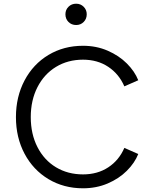

<svg xmlns="http://www.w3.org/2000/svg" viewBox="-20 -1004 821 1036"><path d="M66 -372Q66 -482 112.5 -570Q159 -658 241.5 -707.5Q324 -757 428 -757Q500 -757 561 -730.5Q622 -704 664.5 -661.5Q707 -619 726 -571L651 -538Q622 -605 564 -643.5Q506 -682 428 -682Q346 -682 282 -643Q218 -604 182 -533.5Q146 -463 146 -372Q146 -281 182 -210.5Q218 -140 282 -101.5Q346 -63 428 -63Q506 -63 564 -101Q622 -139 651 -206L726 -173Q707 -125 664.5 -82.5Q622 -40 561 -14Q500 12 428 12Q324 12 241.5 -37.5Q159 -87 112.5 -174.5Q66 -262 66 -372ZM333 -927Q333 -951 349.5 -967.5Q366 -984 391 -984Q415 -984 431.5 -967.5Q448 -951 448 -927Q448 -902 431.5 -885.5Q415 -869 391 -869Q366 -869 349.5 -885.5Q333 -902 333 -927Z"/></svg>

Font: Eudoxus Sans
Style: Regular
Weight: 400
Designer: Stijn de Vries
Foundry: tokotype
Version: Version 2.005